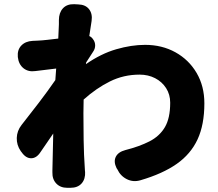

<svg xmlns="http://www.w3.org/2000/svg" viewBox="-20 -838 1040 916"><path d="M261 -722Q261 -738 261 -740.5Q261 -743 261 -741Q261 -739 261 -742Q261 -777 280 -798Q299 -819 334 -818L353 -817Q388 -816 405 -794Q422 -772 417 -738L406 -666Q416 -662 423 -652Q434 -638 434 -621.5Q434 -605 424 -591L391 -540L390 -532Q462 -582 534.5 -603Q607 -624 672 -624Q753 -624 817 -588.5Q881 -553 918 -490Q955 -427 955 -345Q955 -243 922.5 -173Q890 -103 823 -56Q756 -9 650 22Q616 32 585.5 17Q555 2 540 -30L536 -36Q521 -67 532.5 -90Q544 -113 578 -122Q645 -139 693 -163.5Q741 -188 766.5 -231Q792 -274 792 -348Q792 -387 772.5 -417.5Q753 -448 720 -465Q687 -482 646 -482Q570 -482 504.5 -449.5Q439 -417 379 -363L378 -298Q378 -241 379 -170.5Q380 -100 385 -28Q386 -14 385.5 -17.5Q385 -21 386 -19Q388 16 369.5 37Q351 58 316 58H301Q268 58 248.5 37.5Q229 17 230 -16Q230 -18 230 -15.5Q230 -13 230 -25L234 -201L173 -112Q154 -83 128.5 -83Q103 -83 83 -112L79 -117Q59 -146 60 -180Q61 -214 83 -242Q124 -294 165 -347.5Q206 -401 244 -456L248 -511L149 -499Q115 -494 92 -512.5Q69 -531 65 -566Q62 -600 81.5 -620.5Q101 -641 135 -643Q139 -643 135 -643Q131 -643 133.5 -643Q136 -643 157 -644Q181 -645 206.5 -648Q232 -651 258 -654Z"/></svg>

Font: Chiron GoRound TC H
Style: Regular
Weight: 900
Designer: Ryoko NISHIZUKA 西塚涼子 (kana, bopomofo & ideographs); Paul D. Hunt (Latin, Greek & Cyrillic); Sandoll Communications 산돌커뮤니
Foundry: Adobe
Version: Version 1.000;hotconv 1.1.1;makeotfexe 2.6.0